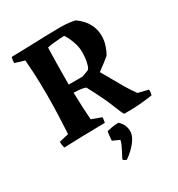

<svg xmlns="http://www.w3.org/2000/svg" viewBox="-213 -797 1118 1204"><g transform="rotate(-30 346.0 -195.0)"><path d="M481 12Q470 -3 445.5 -67Q421 -131 357 -250Q336 -257 314.5 -259Q293 -261 272 -262Q273 -209 275.5 -158.5Q278 -108 281 -64L352 -38Q352 -28 350.5 -19Q349 -10 347 0Q272 1 197.5 2.5Q123 4 49 7Q43 -17 43 -38L112 -54Q115 -108 118 -181Q121 -254 121 -324Q121 -428 117.5 -491.5Q114 -555 111 -588L42 -609Q42 -630 48 -650Q105 -651 169 -653Q233 -655 293 -657Q353 -659 399 -659Q443 -659 471 -655Q499 -651 510 -648Q531 -634 552.5 -611Q574 -588 588.5 -555.5Q603 -523 603 -482Q603 -447 591.5 -413.5Q580 -380 567 -359Q553 -347 531 -330Q509 -313 479 -291Q498 -259 520.5 -218.5Q543 -178 567.5 -136.5Q592 -95 618 -60L691 -42Q693 -22 687 -3Q672 0 616.5 6Q561 12 481 12ZM271 -321H369Q394 -328 421 -340Q431 -350 438.5 -383Q446 -416 446 -456Q446 -489 436.5 -519Q427 -549 416 -570.5Q405 -592 399 -600Q383 -600 369.5 -599Q356 -598 341 -596Q318 -595 297.5 -591.5Q277 -588 275 -587Q274 -562 273 -519Q272 -476 271.5 -424.5Q271 -373 271 -321ZM352 269Q346 269 337 263.5Q328 258 328 255Q328 252 335 238.5Q342 225 351.5 207Q361 189 369 171Q377 153 378 141L329 119Q329 114 330 100Q331 86 333 72Q335 58 336 54Q348 51 371.5 46.5Q395 42 421 42Q441 60 450 81Q459 102 459 124Q459 150 442.5 177Q426 204 401 228.5Q376 253 352 269Z"/></g></svg>

Font: Labrada
Style: Bold
Weight: 700
Designer: Mercedes Jáuregui
Foundry: Omnibus-Type Team
Version: Version 1.000; ttfautohint (v1.8.4.7-5d5b)